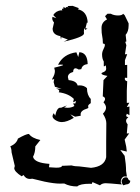

<svg xmlns="http://www.w3.org/2000/svg" viewBox="-20 -637 484 664"><path d="M54.7 -27.3Q29.3 -43.9 29.3 -55.7L31.2 -63L20 -110.4Q20 -122.6 15.6 -130.9Q37.1 -140.1 42 -157.7Q70.3 -173.8 80.1 -173.8Q90.3 -159.2 119.6 -152.8L102.1 -130.9Q102.1 -109.4 94.2 -94.7Q99.1 -73.7 150.9 -70.3L149.4 -58.6L174.3 -57.1Q194.3 -57.1 194.3 -63.5L227.5 -64.9Q238.3 -61.5 254.4 -61.5L294.9 -56.6Q341.3 -61 347.2 -93.3V-146.5Q347.7 -157.7 347.7 -210.9Q347.7 -225.6 335.9 -243.7Q346.7 -254.9 346.7 -264.6Q346.7 -273.4 337.9 -283.2Q343.3 -289.6 343.3 -294.9Q343.3 -300.8 335.4 -303.7L337.9 -359.9L351.6 -374.5Q331.1 -377.9 331.1 -382.8Q331.1 -384.8 333.5 -385.7Q335.9 -386.7 339.1 -388.2Q342.3 -389.6 344.7 -392.3Q347.2 -395 347.2 -399.4Q347.2 -408.7 344.7 -411.6Q344.2 -407.7 338.9 -407.7V-424.3Q333 -434.1 333 -448.7Q333 -457.5 337.9 -467Q342.8 -476.6 342.8 -481.4Q342.8 -486.3 335.9 -486.3Q335.4 -503.9 333.3 -512.7Q331.1 -521.5 331.1 -540.5Q331.1 -560.1 350.1 -569.8L343.3 -581.1L351.6 -589.4H363.3Q374 -583.5 388.2 -583.5Q402.3 -583.5 405.8 -589.4L411.1 -584.5Q418 -569.3 424.8 -556.2V-549.3Q424.8 -527.8 414.6 -516.6L417 -493.7Q413.6 -493.7 413.6 -490.7L417 -480.5L412.1 -449.2L419.9 -449.7L412.1 -428.7V-412.1L419.9 -412.6V-367.7L412.1 -368.2L411.6 -364.3Q411.6 -357.9 419.9 -356L418.5 -322.8V-281.2L427.2 -281.7L418.5 -266.6L427.7 -268.6V-238.8L418.5 -243.7L416 -235.4L423.8 -231Q416 -226.1 416 -219.2Q416 -213.4 421.4 -207L418.5 -175.3L426.8 -175.8L411.1 -154.3L416.5 -129.9L418.5 -112.8L396 -118.2L411.1 -98.1Q416 -68.4 416 -45.4L418.9 -26.4L408.7 -26.9Q397.5 -22 397.5 -5.9L401.4 1Q355 -3.4 345.7 -3.4Q333 -3.4 325.7 3.9L299.8 -7.3L297.4 -1L290.5 -1.5Q256.8 -1.5 247.1 7.8Q221.2 7.8 202.1 -2.4L187 -2Q167.5 -2 134.3 -8.8L91.8 -19L83.5 -18.1Q69.3 -18.1 61.5 -31.7ZM406.7 3.9Q401.4 -0.5 400.4 -11.7Q401.4 -14.2 404.3 -18.8Q407.2 -23.4 415.5 -23.9Q421.4 -23.9 422.9 -19Q424.3 -14.2 430.7 -11.7Q429.7 0.5 415.5 1ZM193.8 -214.8Q182.1 -214.8 170.9 -222.2Q161.6 -228.5 161.6 -235.4Q161.6 -239.7 166 -245.6L170.9 -236.8Q176.8 -264.6 188.5 -264.6L190.9 -264.2L211.4 -272.5L202.1 -265.1L213.9 -264.2Q227.1 -264.2 237.3 -270.5L232.9 -279.3H240.7L242.7 -288.1L232.9 -283.2L235.4 -294.9Q216.8 -313.5 183.1 -317.9L185.1 -322.3Q185.1 -327.1 173.3 -331.1L192.9 -329.6L169.9 -336.9L165.5 -353L167.5 -364.3L161.1 -360.8V-365.7Q169.9 -378.9 169.9 -392.1L167.5 -402.8Q198.2 -410.2 198.2 -412.1Q198.2 -413.6 189.9 -413.6L180.7 -413.1Q199.2 -450.2 244.1 -456.1L250.5 -439.9L254.4 -456.5Q282.2 -455.1 283.2 -415.5Q264.2 -413.1 261.2 -397.9L252.4 -396.5Q245.1 -400.9 241.2 -400.9Q233.4 -400.9 232.9 -388.2Q214.8 -383.3 214.8 -370.1L217.3 -359.9Q244.6 -357.4 248.5 -341.3L255.4 -341.8Q271 -341.8 280.8 -332Q280.8 -308.1 293.9 -294.9V-280.3Q284.7 -274.4 284.7 -270L285.6 -266.1Q285.6 -262.7 281.7 -261.7Q258.8 -254.9 258.8 -241.7L259.3 -236.8L239.7 -233.4L223.1 -241.7L235.4 -229.5Q211.4 -214.8 193.8 -214.8ZM188.8 -512.1Q162 -516.5 162 -538L166.8 -559.1Q160.6 -566.6 160.6 -573.6L161.5 -578.9L174.7 -574L164.2 -585Q173 -599.5 192.7 -601.7L194.9 -599.1L194.5 -607.9L198.4 -605.2L200.2 -613.6L205.5 -608.8Q207.2 -608.8 207.7 -611.8L212.9 -613.1L216.9 -610.5L213.8 -616.2L231.4 -616.7L252.9 -608.8L249.4 -604.8Q281.5 -598.2 283.3 -558.2L280.6 -559.1L275.8 -540.2L277.1 -538L282.8 -540.6Q278 -534 275.8 -534Q273.6 -534 272.7 -540.2Q270.1 -535.4 270.1 -528.8L270.5 -521.3Q270.5 -509 200.2 -492.7L214.7 -500.2L192.3 -508.6L191 -499.8Z"/></svg>

Font: Truetypewriter PolyglOTT
Style: Regular
Weight: 400
Designer: Sergey Beatoff a.k.a. Sam_T
Version: Version 3.76